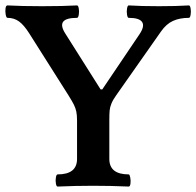

<svg xmlns="http://www.w3.org/2000/svg" viewBox="-35 -686 725 709"><path d="M177.7 -42Q249.5 -42 249.5 -99.1V-241.2Q249.5 -261.2 246.8 -273.9Q244.1 -286.6 238 -299.1Q231.9 -311.5 217.8 -334L72.8 -563Q53.7 -593.3 35.4 -606.7Q17.1 -620.1 -7.3 -620.1Q-11.7 -620.1 -13.9 -631.8Q-16.1 -643.6 -14.6 -654.8Q-13.2 -666 -7.3 -666Q44.4 -663.1 121.1 -663.1Q197.8 -663.1 249.5 -666Q253.9 -666 255.9 -654.5Q257.8 -643.1 255.9 -631.6Q253.9 -620.1 249.5 -620.1Q209.5 -620.1 198.5 -606Q187.5 -591.8 205.6 -563L336.4 -356H342.8L480.5 -560.1Q500 -589.4 489.7 -604.7Q479.5 -620.1 440.4 -620.1Q436 -620.1 434.1 -631.6Q432.1 -643.1 434.1 -654.5Q436 -666 440.4 -666Q484.9 -663.1 551.8 -663.1Q618.2 -663.1 662.6 -666Q667 -666 668.9 -654.5Q670.9 -643.1 668.9 -631.6Q667 -620.1 662.6 -620.1Q628.9 -620.1 604 -608.9Q579.1 -597.7 559.6 -569.8L394 -334Q381.8 -316.9 376.5 -303.7Q371.1 -290.5 369.9 -278.3Q368.7 -266.1 368.7 -244.1V-99.1Q368.7 -42 440.4 -42Q443.8 -42 446 -30.5Q448.2 -19 446.8 -8.1Q445.3 2.9 440.4 2.9Q374.5 0 309.1 0Q243.7 0 177.7 2.9Q173.3 2.9 171.4 -8.3Q169.4 -19.5 171.4 -30.8Q173.3 -42 177.7 -42Z"/></svg>

Font: Junicode Two Beta VF
Style: Regular
Weight: 400
Designer: Peter S. Baker
Foundry: Briery Creek Software
Version: Version 1.031 beta; ttfautohint (v1.8.1.43-b0c9)